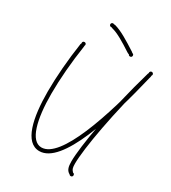

<svg xmlns="http://www.w3.org/2000/svg" viewBox="-179 -791 807 908"><g transform="rotate(30 225.0 -337.0)"><path d="M166 -2C289 -2 383 -301 447 -571C449 -577 446 -582 440 -583C434 -584 430 -582 428 -575C364 -306 270 -22 166 -22C106 -22 80 -126 80 -266C80 -346 88 -443 102 -534C104 -541 100 -545 94 -546C88 -547 84 -544 82 -538C68 -445 60 -347 60 -266C60 -124 86 -2 166 -2ZM354 26C360 26 364 22 364 16C364 10 360 6 354 6C348 6 344 10 344 16C344 22 348 26 354 26ZM94 -536C100 -536 104 -540 104 -546C104 -552 100 -556 94 -556C88 -556 84 -552 84 -546C84 -540 88 -536 94 -536ZM340 18C346 23 351 21 354 16C358 10 356 6 352 2C345 -5 342 -14 342 -36C342 -114 380 -337 447 -570C448 -577 446 -581 440 -583C434 -585 430 -582 428 -576C360 -342 322 -116 322 -36C322 -7 327 8 340 18ZM167 -680C172 -680 177 -684 177 -690C177 -696 172 -700 167 -700C162 -700 157 -696 157 -690C157 -684 162 -680 167 -680ZM314 -614C318 -620 317 -624 311 -628C258 -662 216 -688 179 -698C172 -700 168 -696 167 -690C166 -683 168 -680 175 -678C207 -670 245 -647 294 -615C304 -609 310 -608 314 -614ZM314 -604C320 -604 324 -608 324 -614C324 -620 320 -624 314 -624C308 -624 304 -620 304 -614C304 -608 308 -604 314 -604ZM440 -573C446 -573 450 -578 450 -583C450 -588 446 -593 440 -593C434 -593 430 -588 430 -583C430 -578 434 -573 440 -573ZM440 -573C446 -573 450 -578 450 -583C450 -588 446 -593 440 -593C434 -593 430 -588 430 -583C430 -578 434 -573 440 -573Z"/></g></svg>

Font: Mistral SingleLine Outline
Style: Regular
Weight: 300
Designer: François Chastanet, Élisa Garzelli, Anais Alves, Morgane Autin
Foundry: institut supérieur des arts et du design Toulouse / isdaT
Version: Version 1.000;Glyphs 3.3 (3337)